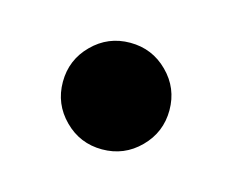

<svg xmlns="http://www.w3.org/2000/svg" viewBox="-38 -376 265 221"><g transform="rotate(15 95.0 -265.5)"><path d="M95.7 -202.1Q69.3 -202.1 50.8 -220.7Q32.2 -239.3 32.2 -265.6Q32.2 -292 50.8 -310.5Q69.3 -329.1 95.7 -329.1Q122.1 -329.1 140.6 -310.5Q159.2 -292 159.2 -265.6Q159.2 -239.3 140.6 -220.7Q122.1 -202.1 95.7 -202.1Z"/></g></svg>

Font: Reddit Sans Condensed
Style: Regular
Weight: 400
Designer: Stephen Hutchings
Foundry: Reddit
Version: Version 1.014